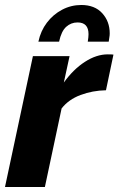

<svg xmlns="http://www.w3.org/2000/svg" viewBox="-30 -750 475 770"><path d="M102 -525H249L226 -419Q264 -472 310.5 -502Q357 -532 402 -532Q420 -532 425 -531L395 -388Q341 -387 293 -369Q245 -351 217 -315L150 0H-10ZM124 -583Q133 -626 158 -659Q183 -692 219 -711Q255 -730 296 -730Q350 -730 380 -697Q410 -664 410 -616Q410 -608 408.5 -600Q407 -592 406 -583H322Q325 -601 325 -613Q325 -660 281 -660Q255 -660 235.5 -642.5Q216 -625 207 -583Z"/></svg>

Font: Raleway ExtraBold
Style: Italic
Weight: 800
Italic angle: -12°
Designer: Matt McInerney, Pablo Impallari, Rodrigo Fuenzalida
Foundry: Matt McInerney, Pablo Impallari, Rodrigo Fuenzalida
Version: Version 4.026